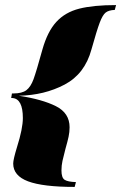

<svg xmlns="http://www.w3.org/2000/svg" viewBox="-20 -682 477 756"><path d="M432 -643Q408 -642 396 -632.5Q384 -623 372.5 -592.5Q361 -562 340 -487Q314 -391 234.5 -349Q155 -307 54 -305Q146 -291 200 -264Q254 -237 254 -181Q254 -162 250 -143.5Q246 -125 238 -97Q230 -67 226 -48.5Q222 -30 222 -11Q222 18 234.5 26Q247 34 279 35L274 54Q149 54 90.5 32Q32 10 32 -38Q32 -54 47 -103Q70 -176 70 -217Q70 -293 29 -296H24L27 -314H32Q67 -314 84 -327Q101 -340 112 -370Q123 -400 147 -487Q167 -558 202 -596Q237 -634 292.5 -648Q348 -662 437 -662Z"/></svg>

Font: Playfair Display SC Black
Style: Italic
Weight: 900
Italic angle: -14°
Designer: Claus Eggers Sørensen
Foundry: Claus Eggers Sørensen
Version: Version 1.200; ttfautohint (v1.6)